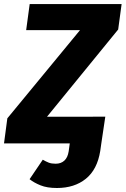

<svg xmlns="http://www.w3.org/2000/svg" viewBox="-41 -714 626 956"><path d="M463.5 0H-21L-4.5 -124.8L357.5 -564.1H89.3L106.8 -693.6H564.5L547.4 -567.1L193 -132.7L483.3 -133ZM242.6 222.1Q193.5 222.1 160.7 208.8Q127.8 195.5 106.3 178.2L172 81.2Q188 90.5 201.8 95.9Q215.7 101.2 236.1 101.2Q262.5 101.2 279.4 85.8Q296.3 70.4 301 39.2L306.4 0H463.5L458.1 37.9Q443.2 130.5 386.3 176.3Q329.5 222.1 242.6 222.1Z"/></svg>

Font: Fira Sans Variable
Style: Italic
Weight: 397
Italic angle: -8°
Designer: Carrois Corporate & Edenspiekermann AG
Foundry: Carrois Corporate GbR & Edenspiekermann AG
Version: Version 4.202